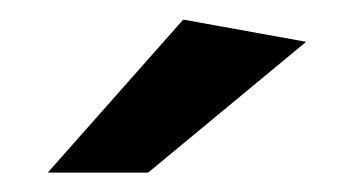

<svg xmlns="http://www.w3.org/2000/svg" viewBox="-20 -683 363 197"><path d="M29 -505.9 168 -662.9 294.1 -640.1 132 -505.9Z"/></svg>

Font: Ancizar Sans Thin
Style: Italic
Weight: 100
Italic angle: -4°
Designer: Cesar Puertas, Viviana Monsalve, Julian Moncada, Julian Prieto, Jose Castro, Mariel Hernandez, Felipe Aragon, Sara Alarc
Version: Version 8.100